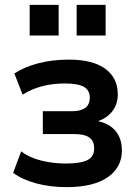

<svg xmlns="http://www.w3.org/2000/svg" viewBox="-20 -759 566 789"><path d="M253 10Q186 10 128.5 -5.5Q71 -21 34 -49L67 -137Q101 -111 150 -99Q199 -87 250 -87Q311 -87 339 -101Q367 -115 367 -149Q367 -180 347 -194Q327 -208 288 -208H156V-302H277Q311 -302 330 -315.5Q349 -329 349 -358Q349 -388 325 -402Q301 -416 246 -416Q196 -416 152.5 -404.5Q109 -393 73 -370L39 -457Q80 -484 137.5 -499Q195 -514 263 -514Q361 -514 412.5 -476.5Q464 -439 464 -371Q464 -328 438 -297.5Q412 -267 367 -257V-264Q404 -259 429.5 -243Q455 -227 468 -201Q481 -175 481 -141Q481 -71 422.5 -30.5Q364 10 253 10ZM295 -613V-739H414V-613ZM102 -613V-739H221V-613Z"/></svg>

Font: Nunitoga
Style: Bold
Weight: 700
Designer: Vernon Adams
Foundry: Vernon Adams
Version: Version 1.0